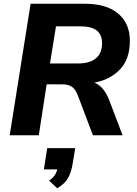

<svg xmlns="http://www.w3.org/2000/svg" viewBox="-20 -725 736 1029"><path d="M32 0 144 -705H433Q551 -705 613.5 -652Q676 -599 676 -507Q676 -409 623.5 -353.5Q571 -298 486 -282Q513 -271 532.5 -247Q552 -223 565 -189L637 0H478L397 -214Q385 -246 366 -259.5Q347 -273 313 -273H230L188 0ZM248 -385H400Q461 -385 494 -412.5Q527 -440 527 -494Q527 -539 498.5 -561.5Q470 -584 408 -584H280ZM287 284 243 243Q263 229 273 214.5Q283 200 287 183H215L233 69H383L370 149Q363 194 346.5 226Q330 258 287 284Z"/></svg>

Font: Nunito Sans ExtraBold
Style: Italic
Weight: 800
Italic angle: -9°
Designer: Vernon Adams
Foundry: Vernon Adams
Version: Version 3.006; ttfautohint (v1.8.3)